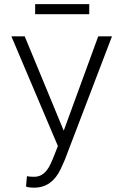

<svg xmlns="http://www.w3.org/2000/svg" viewBox="-20 -884 587 915"><path d="M283.7 -261.2 448.2 -710.9H513.7L288.6 -121.6L269.5 -79.1Q227.5 10.3 143.1 10.3Q114.7 10.3 104 4.9L108.4 -44.9Q117.2 -41.5 143.6 -41.5Q191.9 -41.5 220.2 -101.1L232.4 -128.4L255.9 -188L34.2 -710.9H97.7ZM405.3 -816.4H147.5V-864.3H405.3Z"/></svg>

Font: Roboto Condensed Light
Style: Regular
Weight: 300
Designer: Google
Version: Version 2.134; 2016